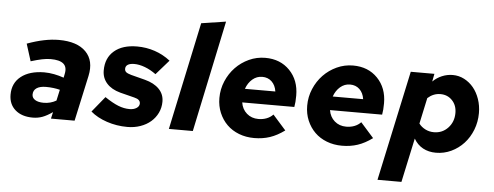

<svg xmlns="http://www.w3.org/2000/svg" viewBox="-57 -897 3270 1270"><g transform="rotate(5 1577.5 -262.5)"><path d="M177 4Q104 4 61 -33.5Q18 -71 18 -135Q18 -212 74 -256Q130 -300 227 -301Q260 -301 293.5 -294.5Q327 -288 358 -277L363 -302Q373 -348 347.5 -370Q322 -392 262 -392Q236 -392 204.5 -385.5Q173 -379 131 -366L95 -480Q155 -502 207 -512.5Q259 -523 305 -523Q427 -523 485 -464Q543 -405 521 -303L455 0H298L308 -44Q271 -18 241 -7Q211 4 177 4ZM163 -148Q163 -126 183.5 -113Q204 -100 241 -100Q263 -100 284 -105.5Q305 -111 324 -122L340 -195Q321 -200 297 -203Q273 -206 248 -206Q207 -206 185 -191Q163 -176 163 -148Z M561 -70 645 -173Q697 -138 735 -123Q773 -108 810 -108Q838 -108 856.5 -120Q875 -132 875 -151Q875 -164 865.5 -173Q856 -182 835 -187L740 -211Q681 -227 649.5 -262.5Q618 -298 618 -348Q618 -431 673 -478Q728 -525 825 -525Q886 -525 942.5 -506Q999 -487 1046 -450L961 -353Q924 -380 886.5 -394Q849 -408 816 -408Q788 -408 773 -398.5Q758 -389 758 -371Q758 -357 767.5 -349Q777 -341 802 -334L895 -310Q956 -294 989.5 -259.5Q1023 -225 1023 -176Q1023 -136 1006.5 -101.5Q990 -67 961 -42Q932 -17 892 -3Q852 11 806 11Q734 11 669 -11Q604 -33 561 -70Z M1396 -740 1240 0H1081L1233 -715Z M1849 -57Q1800 -21 1752 -5Q1704 11 1648 11Q1593 11 1546.5 -7Q1500 -25 1467 -57.5Q1434 -90 1415 -135Q1396 -180 1396 -233Q1396 -292 1418.5 -345Q1441 -398 1479 -437.5Q1517 -477 1568 -500.5Q1619 -524 1676 -524Q1776 -524 1838.5 -459.5Q1901 -395 1901 -293Q1901 -270 1899.5 -251.5Q1898 -233 1895 -217H1549Q1556 -172 1587.5 -144.5Q1619 -117 1665 -117Q1694 -117 1719 -126.5Q1744 -136 1762 -155ZM1667 -397Q1630 -397 1601.5 -372.5Q1573 -348 1559 -308H1761Q1755 -349 1730 -373Q1705 -397 1667 -397Z M2432 -57Q2383 -21 2335 -5Q2287 11 2231 11Q2176 11 2129.5 -7Q2083 -25 2050 -57.5Q2017 -90 1998 -135Q1979 -180 1979 -233Q1979 -292 2001.5 -345Q2024 -398 2062 -437.5Q2100 -477 2151 -500.5Q2202 -524 2259 -524Q2359 -524 2421.5 -459.5Q2484 -395 2484 -293Q2484 -270 2482.5 -251.5Q2481 -233 2478 -217H2132Q2139 -172 2170.5 -144.5Q2202 -117 2248 -117Q2277 -117 2302 -126.5Q2327 -136 2345 -155ZM2250 -397Q2213 -397 2184.5 -372.5Q2156 -348 2142 -308H2344Q2338 -349 2313 -373Q2288 -397 2250 -397Z M2485 215 2642 -516H2799L2789 -464Q2815 -490 2849.5 -504.5Q2884 -519 2921 -519Q2962 -519 2997.5 -500.5Q3033 -482 3059 -450.5Q3085 -419 3100 -375.5Q3115 -332 3115 -283Q3115 -224 3094.5 -171.5Q3074 -119 3038.5 -80.5Q3003 -42 2955.5 -19.5Q2908 3 2854 3Q2805 3 2767.5 -17.5Q2730 -38 2707 -78L2644 215ZM2851 -386Q2827 -386 2806 -377.5Q2785 -369 2766 -352L2729 -180Q2745 -158 2771.5 -144.5Q2798 -131 2829 -131Q2885 -131 2922.5 -171Q2960 -211 2960 -270Q2960 -321 2929 -353.5Q2898 -386 2851 -386Z"/></g></svg>

Font: Red Hat Text
Style: Bold Italic
Weight: 700
Italic angle: -12°
Designer: Pentagram / MCKL
Foundry: Pentagram / MCKL
Version: Version 1.003; Red Hat Text Bold Italic